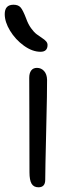

<svg xmlns="http://www.w3.org/2000/svg" viewBox="-25 -793 321 815"><path d="M147 -573.2Q112.3 -573.2 76.4 -599.1Q40.5 -625 17.8 -662.4Q-4.9 -699.7 -4.9 -732.9Q-4.9 -772.9 32.2 -772.9Q51.8 -772.9 61.8 -762.2Q71.8 -751.5 85.9 -714.8Q94.2 -690.9 106.7 -673.6Q119.1 -656.2 130.9 -647.5Q142.6 -638.7 153.3 -631.8Q164.1 -625 170.4 -617.9Q176.8 -610.8 176.8 -602.1Q176.8 -573.2 147 -573.2ZM138.2 2Q118.2 2 109.1 -13.2Q100.1 -28.3 100.1 -62Q100.1 -187 99.6 -304Q99.1 -420.9 99.1 -462.9Q99.1 -482.4 107.4 -493.7Q115.7 -504.9 131.8 -504.9Q149.9 -504.9 162.1 -491.5Q174.3 -478 174.8 -454.1Q175.3 -412.6 171.1 -239.7Q167 -66.9 167 -29.8Q167 2 138.2 2Z"/></svg>

Font: Shantell Sans Bouncy
Style: Regular
Weight: 300
Designer: Stephen Nixon, Anya Danilova, Shantell Martin
Foundry: Arrow Type
Version: Version 1.006;[9816181b4]